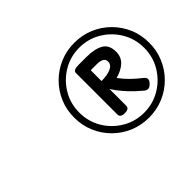

<svg xmlns="http://www.w3.org/2000/svg" viewBox="-110 -1328 1019 1019"><g transform="rotate(-45 399.5 -819.0)"><path d="M517 -538Q459 -538 408 -559.5Q357 -581 318 -620Q279 -659 257.5 -710Q236 -761 236 -819Q236 -878 257.5 -928.5Q279 -979 318 -1018Q357 -1057 408 -1078.5Q459 -1100 517 -1100Q576 -1100 627 -1078.5Q678 -1057 717 -1018Q756 -979 777.5 -928.5Q799 -878 799 -819Q799 -761 777.5 -710Q756 -659 717 -620Q678 -581 627 -559.5Q576 -538 517 -538ZM517 -575Q584 -575 639.5 -608Q695 -641 728 -696.5Q761 -752 761 -819Q761 -886 728 -941.5Q695 -997 639.5 -1030Q584 -1063 517 -1063Q451 -1063 395.5 -1030Q340 -997 307 -941.5Q274 -886 274 -819Q274 -752 307 -696.5Q340 -641 395.5 -608Q451 -575 517 -575ZM442 -646Q425 -646 417.5 -652Q410 -658 410 -668V-980Q410 -1001 449 -1001H509Q571 -1001 606 -981Q641 -961 641 -909Q641 -869 614 -844.5Q587 -820 544 -809Q567 -778 591.5 -754.5Q616 -731 644 -709Q657 -699 658.5 -688.5Q660 -678 647 -664Q624 -638 600 -658Q566 -686 534.5 -719.5Q503 -753 476 -794V-668Q476 -658 468.5 -652Q461 -646 442 -646ZM476 -854Q520 -854 547 -866Q574 -878 574 -903Q574 -920 559.5 -927.5Q545 -935 526 -935H476Z"/></g></svg>

Font: Playwrite CZ
Style: Regular
Weight: 400
Designer: Veronika Burian, José Scaglione
Foundry: TypeTogether
Version: Version 1.002